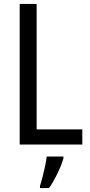

<svg xmlns="http://www.w3.org/2000/svg" viewBox="-20 -734 457 975"><path d="M80 0V-714H166V-77H398V0ZM302 71Q292 105 271.5 147.5Q251 190 229 221H183V210Q189 192 196 165Q203 138 209 109.5Q215 81 217 61H302Z"/></svg>

Font: Noto Sans Bengali UI Condensed
Style: Regular
Weight: 400
Width: 3
Designer: Jelle Bosma - Monotype Design Team
Foundry: Monotype Imaging Inc.
Version: Version 2.003; ttfautohint (v1.8.4.7-5d5b)